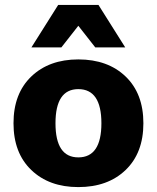

<svg xmlns="http://www.w3.org/2000/svg" viewBox="-20 -752 639 782"><path d="M490 -559H368L299 -647L230 -559H108L217 -732H381ZM299 -510Q419 -510 491.5 -440.5Q564 -371 564 -250Q564 -129 491.5 -59.5Q419 10 299 10Q180 10 107.5 -59.5Q35 -129 35 -250Q35 -371 107.5 -440.5Q180 -510 299 -510ZM299 -389Q206 -389 206 -250Q206 -111 299 -111Q393 -111 393 -250Q393 -389 299 -389Z"/></svg>

Font: Elaine Sans
Style: Bold
Weight: 700
Designer: Wei Huang
Foundry: Wei Huang
Version: Version 2.001;December 24, 2019;FontCreator 12.0.0.2547 64-b